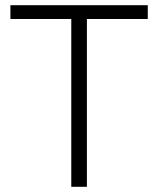

<svg xmlns="http://www.w3.org/2000/svg" viewBox="-20 -718 608 738"><path d="M314 -645V0H254V-645H20V-698H548V-645Z"/></svg>

Font: IBM Plex Sans Hebrew Light
Style: Regular
Weight: 300
Designer: Mike Abbink, Paul van der Laan, Pieter van Rosmalen, Yanek Iontef
Foundry: Bold Monday
Version: Version 1.2